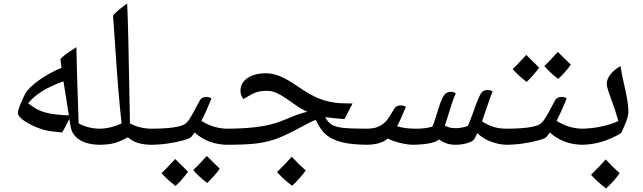

<svg xmlns="http://www.w3.org/2000/svg" viewBox="-20 -800 3595 1074"><path d="M328.1 -59.1Q267.6 -64 233.9 -71.8Q200.2 -79.6 160.6 -98.6Q121.1 -117.7 100.6 -135.5Q80.1 -153.3 80.1 -168Q80.1 -183.1 95.5 -220Q110.8 -256.8 122.1 -276.9Q139.2 -308.6 196.5 -350.1Q253.9 -391.6 324.2 -420.9L317.9 -470.2Q341.3 -492.7 362.5 -506.8Q383.8 -521 407.2 -536.1Q411.6 -335.4 417.5 -185.1L419.9 -109.9Q473.1 -80.1 542 -80.1Q551.8 -80.1 551.8 -69.8V0Q551.8 9.8 542 9.8Q470.7 9.8 426.8 -16.8Q382.8 -43.5 375 -92.8L368.2 -134.8ZM365.2 -154.8 335 -345.2Q195.3 -295.4 137.2 -222.2Q167.5 -198.7 194.3 -185.3Q221.2 -171.9 264.6 -164.1Q308.1 -156.2 365.2 -154.8Z M532.2 9.8Q522.5 9.8 522.5 0V-69.8Q522.5 -80.1 532.2 -80.1Q598.1 -80.1 660.2 -109.9Q641.6 -270 623 -561.5L612.3 -713.9Q647 -750.5 691.4 -779.8Q698.2 -626.5 703.6 -282.2L707 -109.9Q761.2 -80.1 830.1 -80.1Q840.3 -80.1 840.3 -69.8V0Q840.3 9.8 830.1 9.8Q739.3 9.8 695.3 -32.2Q651.4 -7.8 617.7 1Q584 9.8 532.2 9.8Z M1134.3 -257.8Q1151.4 -257.8 1163.1 -249Q1128.9 -166 1106.4 -124Q1175.8 -80.1 1254.4 -80.1Q1264.2 -80.1 1264.2 -69.8V0Q1264.2 9.8 1254.4 9.8Q1145 9.8 1068.4 -59.1L1059.1 -45.4L1049.3 -33.2Q1042 -25.4 1004.9 -14.9Q967.8 -4.4 919.2 2.7Q870.6 9.8 820.3 9.8Q810.5 9.8 810.5 0V-69.8Q810.5 -80.1 820.3 -80.1Q976.6 -80.1 1015.1 -106.9Q1027.8 -115.2 1042.7 -138.4Q1057.6 -161.6 1077.6 -200.7L1098.1 -238.8Q1108.9 -257.8 1134.3 -257.8ZM1031.7 160.2Q1004.9 199.7 961.9 240.2Q913.6 203.1 883.8 168.5Q906.7 147.5 960 89.4Q970.2 100.6 1031.7 160.2ZM1209 143.6Q1182.6 182.1 1138.7 223.6Q1092.8 188.5 1061 151.4Q1081.5 132.8 1136.7 72.3Q1147.5 84 1209 143.6Z M1244.1 9.8Q1234.4 9.8 1234.4 0V-69.8Q1234.4 -80.1 1244.1 -80.1Q1418 -80.1 1516.1 -109.9Q1550.3 -120.1 1612.3 -146.5Q1661.6 -167 1699.2 -174.8Q1662.1 -191.9 1633.3 -212.4Q1604.5 -232.9 1578.9 -250.5Q1553.2 -268.1 1527.6 -280Q1502 -292 1471.2 -292Q1448.2 -292 1430.4 -288.1Q1412.6 -284.2 1397.9 -277.6Q1383.3 -271 1342.3 -246.1Q1335.4 -252.9 1330.3 -265.4Q1325.2 -277.8 1325.2 -292Q1325.2 -336.9 1364.7 -363.5Q1404.3 -390.1 1467.3 -390.1Q1504.9 -390.1 1543.9 -374.5Q1583 -358.9 1631.3 -326.2Q1685.5 -288.6 1720.9 -269.5Q1756.3 -250.5 1786.4 -240.7Q1816.4 -231 1849.1 -226.1Q1881.8 -221.2 1952.1 -221.2L1907.2 -133.8Q1847.7 -138.2 1807.1 -144H1799.3Q1815.4 -114.3 1836.4 -102.1Q1857.4 -89.8 1898.4 -85Q1939.5 -80.1 2037.1 -80.1Q2047.4 -80.1 2047.4 -69.8V0Q2047.4 9.8 2037.1 9.8Q1948.7 9.3 1894.3 -3.9Q1839.8 -17.1 1805.9 -44.9Q1772 -72.8 1746.1 -129.9Q1722.7 -121.1 1693.4 -105Q1585.9 -45.9 1532 -25.9Q1478 -5.9 1418.2 2Q1358.4 9.8 1244.1 9.8ZM1689.9 153.3Q1665 190.9 1613.8 239.3Q1561.5 198.7 1529.8 162.6Q1579.6 113.8 1611.8 76.7Q1650.4 118.7 1689.9 153.3Z M2817.4 9.8Q2772 9.8 2725.3 -8.1Q2678.7 -25.9 2650.4 -55.2L2633.3 -22Q2625.5 -8.8 2593.8 0.5Q2562 9.8 2529.3 9.8Q2498.5 9.8 2476.6 1.7Q2454.6 -6.3 2434.6 -20Q2423.8 -7.3 2387.5 0.5Q2351.1 8.3 2293.5 9.8Q2260.3 9.8 2217.8 -0.5Q2175.3 -10.7 2149.4 -25.9Q2110.8 9.8 2027.3 9.8Q2017.6 9.8 2017.6 0V-69.8Q2017.6 -80.1 2027.3 -80.1Q2060.1 -80.1 2081.5 -86.2Q2103 -92.3 2122.6 -106.9Q2137.7 -119.1 2147.2 -131.1Q2156.7 -143.1 2185.5 -191.9Q2195.8 -210.4 2221.7 -210.4Q2239.7 -210.4 2250.5 -202.1Q2216.8 -121.6 2201.2 -94.2Q2241.2 -80.1 2306.2 -80.1Q2361.8 -80.1 2398.4 -91.8Q2406.2 -105 2426.8 -173.3Q2440.9 -222.7 2453.4 -248.3Q2465.8 -273.9 2477.5 -280.3Q2489.3 -286.6 2502 -286.6Q2518.1 -286.6 2529.3 -277.8Q2511.2 -237.3 2482.9 -142.6L2468.3 -97.2Q2486.8 -87.9 2500.5 -85.4Q2514.2 -83 2531.2 -83Q2559.6 -83 2596.2 -95.2Q2604.5 -108.9 2629.9 -179.7Q2654.3 -250 2670.4 -277.8Q2681.6 -296.4 2706.5 -296.4Q2724.6 -296.4 2735.4 -288.1Q2730 -275.9 2724.9 -262Q2719.7 -248 2676.3 -121.1Q2704.1 -102.5 2737.1 -91.3Q2770 -80.1 2817.4 -80.1Q2827.1 -80.1 2827.1 -69.8V0Q2827.1 9.8 2817.4 9.8Z M3121.1 -257.8Q3138.2 -257.8 3149.9 -249Q3115.7 -166 3093.3 -124Q3162.6 -80.1 3241.2 -80.1Q3251 -80.1 3251 -69.8V0Q3251 9.8 3241.2 9.8Q3131.8 9.8 3055.2 -59.1L3045.9 -45.4L3036.1 -33.2Q3028.8 -25.4 2991.7 -14.9Q2954.6 -4.4 2906 2.7Q2857.4 9.8 2807.1 9.8Q2797.4 9.8 2797.4 0V-69.8Q2797.4 -80.1 2807.1 -80.1Q2963.4 -80.1 3002 -106.9Q3014.6 -115.2 3029.5 -138.4Q3044.4 -161.6 3064.5 -200.7L3085 -238.8Q3095.7 -257.8 3121.1 -257.8ZM2995.6 -421.9Q2968.8 -382.3 2925.8 -341.8Q2877.4 -378.9 2847.7 -413.6Q2870.6 -434.6 2923.8 -492.7Q2934.1 -481.4 2995.6 -421.9ZM3172.9 -438.5Q3146.5 -399.9 3102.5 -358.4Q3056.6 -393.6 3024.9 -430.7Q3045.4 -449.2 3100.6 -509.8Q3111.3 -498 3172.9 -438.5Z M3231 9.8Q3221.2 9.8 3221.2 0V-69.8Q3221.2 -80.1 3231 -80.1Q3283.2 -80.1 3339.8 -91.6Q3396.5 -103 3439 -123Q3424.8 -175.3 3396.5 -252Q3374 -312.5 3374 -331.1Q3374 -357.9 3395.5 -384.8Q3417 -411.6 3451.2 -430.2Q3456.1 -396 3463.6 -362.1Q3471.2 -328.1 3478.3 -295.4Q3485.4 -262.7 3490.2 -232.2Q3495.1 -201.7 3495.1 -174.8Q3495.1 -137.2 3454.1 -55.2Q3345.2 9.8 3231 9.8ZM3446.3 168.5Q3421.4 206.1 3370.1 254.4Q3317.9 213.9 3286.1 177.7Q3335.9 128.9 3368.2 91.8Q3406.7 133.8 3446.3 168.5Z"/></svg>

Font: Sahl Naskh
Style: Regular
Weight: 400
Designer: Pascal Zoghbi
Version: Version 1.001